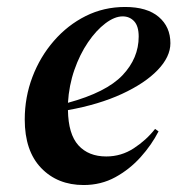

<svg xmlns="http://www.w3.org/2000/svg" viewBox="-20 -516 509 551"><path d="M220 15Q145 15 98 -34Q51 -83 51 -173Q51 -237 73 -295Q95 -353 134.5 -398.5Q174 -444 226 -470Q278 -496 339 -496Q402 -496 435.5 -467.5Q469 -439 469 -392Q469 -353 432.5 -315Q396 -277 330 -246.5Q264 -216 175 -200Q176 -131 205 -99Q234 -67 285 -67Q328 -67 364 -90.5Q400 -114 425 -146L435 -139Q415 -100 383.5 -65Q352 -30 311 -7.5Q270 15 220 15ZM332 -469Q309 -469 282.5 -449Q256 -429 232.5 -394.5Q209 -360 193.5 -315.5Q178 -271 175 -221Q285 -251 331.5 -300Q378 -349 378 -411Q378 -441 365 -455Q352 -469 332 -469Z"/></svg>

Font: DM Serif Display
Style: Italic
Weight: 400
Italic angle: -12°
Designer: Colophon Foundry, Frank Grießhammer
Foundry: Colophon Foundry
Version: Version 5.100; ttfautohint (v1.8.2)